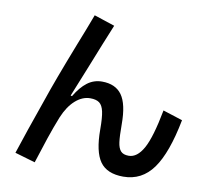

<svg xmlns="http://www.w3.org/2000/svg" viewBox="-91 -929 1183 1080"><g transform="rotate(10 500.0 -389.5)"><path d="M59 13Q99 -110 168 -306Q208 -425 294 -645Q333 -743 364 -826L482 -787Q441 -688 380 -534Q327 -401 309 -358L317 -356Q349 -410 386 -438Q423 -466 470 -466Q547 -466 583.5 -415Q620 -364 620 -249Q620 -181 624.5 -147Q629 -113 643.5 -97Q658 -81 689 -81Q737 -81 772.5 -144.5Q808 -208 838 -366L950 -330Q913 -138 849 -49Q785 40 679 40Q586 40 546 -16Q506 -72 506 -199Q506 -267 498.5 -301Q491 -335 473 -348.5Q455 -362 421 -362Q376 -362 336 -326.5Q296 -291 269 -226Q245 -166 222 -97.5Q199 -29 175 47Z"/></g></svg>

Font: IBM Plex Sans JP SemiBold
Style: Regular
Weight: 600
Designer: Mike Abbink; Paul van der Laan; Pieter van Rosmalen; Wujin Sim; Yejin Wi; Jinhee Kim; Boomi Park; Yona Kim; Kichan Ma
Foundry: Sandoll Inc.
Version: Version 1.001